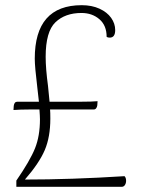

<svg xmlns="http://www.w3.org/2000/svg" viewBox="-20 -720 548 740"><path d="M466 -23Q466 -14 461.5 -7Q457 0 449 0H43V-24Q96 -101 115 -148.5Q134 -196 134 -260Q134 -272 132 -298H92Q58 -298 32 -296L33 -312Q35 -328 47 -328H130L124 -381Q114 -463 114 -494Q114 -700 295 -700Q334 -700 363.5 -686.5Q393 -673 408.5 -651Q424 -629 424 -604Q424 -575 403 -575Q395 -575 391 -578Q391 -622 363 -646Q335 -670 294 -670Q231 -670 193.5 -634Q156 -598 156 -501Q156 -456 165 -389L171 -328H295Q336 -328 356 -330L355 -314Q354 -307 350.5 -302.5Q347 -298 341 -298H173Q174 -287 174 -263Q174 -192 152.5 -141.5Q131 -91 76 -28Q254 -28 460 -41Q466 -35 466 -23Z"/></svg>

Font: Arima Madurai ExtraLight
Style: Regular
Weight: 275
Designer: Joana Correia and Natanael Gama
Foundry: NDISCOVER
Version: Version 1.019